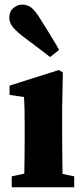

<svg xmlns="http://www.w3.org/2000/svg" viewBox="-20 -796 356 816"><path d="M231 -583.9 193 -553.4Q179.9 -563.7 165.6 -574.5Q151.2 -585.3 131.5 -600.6Q111.9 -615.8 82.5 -637.4Q53.2 -659.3 36.3 -678.9Q19.5 -698.5 19.5 -720.7Q19.5 -746.9 36.8 -761.7Q54.1 -776.5 73.8 -776.5Q98.4 -776.5 115.3 -761.8Q132.3 -747.2 152.1 -714.1Q173.8 -680.3 188 -656.8Q202.1 -633.3 212.4 -616.6Q222.7 -600 231 -583.9ZM81.9 0Q82.9 -23 83.4 -60.5Q83.9 -98 84.4 -138.5Q84.9 -179 84.9 -210V-257.7Q84.9 -298.7 84.4 -326.2Q83.9 -353.7 81.9 -383.7L20.6 -392.7V-432.1L230.1 -498.5L247.2 -487.8L244.2 -342.7V-210Q244.2 -179 244.7 -138.5Q245.2 -98 245.7 -60.5Q246.2 -23 247.2 0ZM29.9 0V-46.5L122.6 -66.5H198.2L295.3 -46.5V0Z"/></svg>

Font: Adobe Variable Font Prototype
Style: Regular
Weight: 389
Designer: Frank Grießhammer
Foundry: Adobe
Version: Version 1.004;hotconv 1.0.113;makeotfexe 2.5.65598